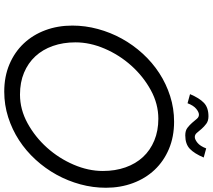

<svg xmlns="http://www.w3.org/2000/svg" viewBox="-70 -946 1026 927"><g transform="rotate(90 443.5 -483.0)"><path d="M104 -319Q104 -381 120.5 -442Q137 -503 167 -557.5Q197 -612 239.5 -658.5Q282 -705 333.5 -738.5Q385 -772 444.5 -791Q504 -810 568 -810Q641 -810 700 -785Q759 -760 800.5 -716Q842 -672 864.5 -611.5Q887 -551 887 -481Q887 -418 870.5 -357.5Q854 -297 824 -242.5Q794 -188 751.5 -141.5Q709 -95 657.5 -61.5Q606 -28 546.5 -9Q487 10 423 10Q350 10 291 -15Q232 -40 190.5 -84Q149 -128 126.5 -188Q104 -248 104 -319ZM185 -334Q185 -274 202.5 -224.5Q220 -175 252.5 -140Q285 -105 331.5 -85.5Q378 -66 437 -66Q509 -66 575.5 -102.5Q642 -139 693.5 -196.5Q745 -254 775.5 -325Q806 -396 806 -466Q806 -526 788.5 -575.5Q771 -625 738.5 -660Q706 -695 659 -714.5Q612 -734 554 -734Q482 -734 415.5 -697.5Q349 -661 297.5 -603.5Q246 -546 215.5 -475Q185 -404 185 -334ZM741 -953Q722 -908 699 -886Q676 -864 634 -864Q611 -864 597.5 -874.5Q584 -885 573.5 -897Q563 -909 554.5 -919.5Q546 -930 534 -930Q522 -930 506 -917Q490 -904 479 -875L435 -887Q454 -932 477 -954Q500 -976 542 -976Q564 -976 578 -965.5Q592 -955 602.5 -943Q613 -931 621.5 -920.5Q630 -910 642 -910Q654 -910 670 -923Q686 -936 697 -965Z"/></g></svg>

Font: Gauge
Style: Oblique
Weight: 400
Italic angle: -80°
Designer: Daniel Pimley
Foundry: Daniel Pimley
Version: Version 2.0